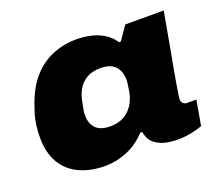

<svg xmlns="http://www.w3.org/2000/svg" viewBox="-98 -675 934 822"><g transform="rotate(-20 369.0 -264.0)"><path d="M254 12Q186 12 135.5 -11.5Q85 -35 57.5 -81.5Q30 -128 30 -198Q30 -233 35.5 -265.5Q41 -298 52 -326Q75 -399 114 -446.5Q153 -494 206 -517Q259 -540 320 -540Q353 -540 384.5 -533Q416 -526 443 -509.5Q470 -493 488 -466H496L539 -528H714L693 -411Q690 -393 684.5 -363Q679 -333 672.5 -298.5Q666 -264 660.5 -231.5Q655 -199 651.5 -177Q648 -155 648 -149Q648 -136 654.5 -129Q661 -122 673 -122H715L695 -8Q674 0 644 6Q614 12 583 12Q541 12 513 2Q485 -8 469 -26Q461 -35 456.5 -46.5Q452 -58 449 -71H441Q401 -28 351.5 -8Q302 12 254 12ZM331 -140Q359 -140 381 -149Q403 -158 418.5 -174Q434 -190 443.5 -210.5Q453 -231 457 -255Q459 -270 460.5 -278.5Q462 -287 462.5 -293Q463 -299 463 -303Q463 -328 454 -347.5Q445 -367 426 -378Q407 -389 375 -389Q338 -389 313 -375Q288 -361 273.5 -337Q259 -313 253 -282Q249 -260 246.5 -248Q244 -236 244 -229.5Q244 -223 244 -219Q244 -184 264.5 -162Q285 -140 331 -140Z"/></g></svg>

Font: Archivo SemiExpanded Black
Style: Italic
Weight: 900
Width: 6
Italic angle: -10°
Designer: Hector Gatti
Foundry: Omnibus-Type
Version: Version 2.001